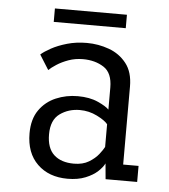

<svg xmlns="http://www.w3.org/2000/svg" viewBox="-49 -676 647 733"><g transform="rotate(5 275.0 -310.0)"><path d="M236.5 11Q164.5 11 120.8 -31.5Q77 -74 77 -149.5Q77 -203.5 101.2 -238.2Q125.5 -273 164.8 -289.8Q204 -306.5 248.5 -306.5Q294 -306.5 326 -292Q358 -277.5 369 -265.5V-350Q369 -406 335.8 -427.5Q302.5 -449 256 -449Q226.5 -449 200.8 -439.8Q175 -430.5 155.8 -418Q136.5 -405.5 127 -396L91.5 -452.5Q104 -464 129.5 -478Q155 -492 189.8 -502Q224.5 -512 265.5 -512Q309.5 -512 350.2 -497.2Q391 -482.5 417.2 -449.2Q443.5 -416 443.5 -360.5V-61.5H502.5V0H381.5L376 -60Q369.5 -46 351.8 -29.2Q334 -12.5 305 -0.8Q276 11 236.5 11ZM255.5 -48.5Q289.5 -48.5 312.8 -62.5Q336 -76.5 349.8 -94Q363.5 -111.5 369 -122.5V-209.5Q358 -223.5 327 -239Q296 -254.5 261 -254.5Q217.5 -254.5 184.5 -230.8Q151.5 -207 151.5 -152Q151.5 -99 179 -73.8Q206.5 -48.5 255.5 -48.5ZM132 -581V-632.5H408V-581Z"/></g></svg>

Font: Trispace SemiCondensed Light
Style: Regular
Weight: 300
Width: 4
Designer: Tyler Finck
Foundry: Etcetera Type Company
Version: Version 1.210; ttfautohint (v1.8.3)